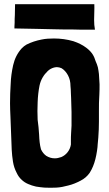

<svg xmlns="http://www.w3.org/2000/svg" viewBox="-20 -894 523 918"><path d="M192 3C211 4 231 4 250 3C269 2 287 -2 306 -7C327 -12 346 -20 365 -30C383 -39 398 -52 409 -68C421 -87 430 -109 436 -133C442 -156 447 -191 447 -203L450 -236C452 -262 453 -288 453 -313V-363C453 -388 453 -415 455 -441C456 -458 456 -474 456 -491C455 -507 454 -523 453 -540C452 -551 450 -561 448 -572C445 -582 442 -592 437 -602C430 -625 421 -643 396 -663C377 -678 355 -689 331 -697C300 -706 269 -710 238 -710C218 -710 198 -709 179 -705C153 -700 129 -692 107 -681C98 -676 91 -670 84 -663C63 -640 50 -613 43 -583C36 -552 32 -522 31 -492C29 -461 28 -431 28 -400C28 -379 29 -357 30 -335C32 -282 34 -230 36 -178C37 -159 39 -140 42 -121C45 -102 51 -84 60 -67C66 -54 74 -43 83 -35C92 -26 103 -19 115 -14C126 -9 139 -5 152 -2C165 0 178 2 192 3ZM242 -137C227 -137 214 -141 201 -149C191 -156 182 -167 176 -180C170 -202 168 -225 167 -250C166 -274 163 -298 160 -321C160 -335 159 -349 159 -363C159 -377 160 -391 160 -405C161 -433 164 -460 169 -485C175 -513 189 -536 208 -554C216 -562 227 -568 238 -571C243 -572 247 -573 252 -573C259 -573 267 -571 274 -568C286 -561 297 -549 305 -534C313 -519 317 -502 317 -483C318 -472 319 -460 319 -447L320 -426L322 -358V-310V-293C321 -283 321 -271 320 -258C319 -244 319 -233 319 -225V-203C315 -176 297 -153 273 -143C261 -139 252 -137 242 -137ZM434 -752C431 -768 430 -782 430 -799C430 -825 432 -850 431 -874H316H228H143H52C52 -858 51 -838 51 -822C50 -809 50 -797 50 -785C49 -772 49 -763 49 -758C66 -758 141 -756 153 -756C180 -755 210 -755 241 -754C272 -753 302 -753 329 -753C355 -752 371 -752 434 -752Z"/></svg>

Font: Londrina Solid CC
Style: CC
Weight: 400
Designer: Marcelo Magalhaes
Foundry: Tipos Pereira
Version: Version 1.003;FEAKit 1.0